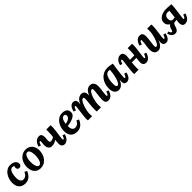

<svg xmlns="http://www.w3.org/2000/svg" viewBox="564 -2340 4178 4178"><g transform="rotate(-45 2653.0 -250.5)"><path d="M273 -511Q319 -511 355.5 -496Q392 -481 413.5 -454.5Q435 -428 435 -391Q435 -361 417.5 -342Q400 -323 371 -322Q337 -321 323 -342.5Q309 -364 309 -381Q309 -390 311.5 -401.5Q314 -413 319 -423Q315 -432 302 -438.5Q289 -445 271 -445Q239 -445 218.5 -423.5Q198 -402 186.5 -369Q175 -336 170 -299.5Q165 -263 164 -233Q162 -179 174 -146Q186 -113 206 -98Q226 -83 247 -81Q266 -80 290 -86.5Q314 -93 339 -115.5Q364 -138 384 -185L441 -157Q413 -92 378 -55Q343 -18 304 -3.5Q265 11 223 11Q135 10 81 -43Q27 -96 27 -207Q27 -255 42 -308Q57 -361 87.5 -407Q118 -453 164 -482Q210 -511 273 -511Z M746 -511Q802 -511 847.5 -485Q893 -459 920 -409Q947 -359 947 -288Q947 -209 916.5 -140.5Q886 -72 830 -30.5Q774 11 696 11Q629 11 584 -19.5Q539 -50 517 -102Q495 -154 495 -216Q495 -296 525.5 -363Q556 -430 612.5 -470.5Q669 -511 746 -511ZM731 -445Q701 -446 678.5 -418.5Q656 -391 643.5 -345Q631 -299 631 -244Q631 -214 634.5 -181Q638 -148 647.5 -119.5Q657 -91 672.5 -73Q688 -55 712 -55Q738 -55 756 -75Q774 -95 785.5 -126.5Q797 -158 802.5 -193Q808 -228 809 -259Q810 -286 807 -318Q804 -350 796 -379Q788 -408 772 -426.5Q756 -445 731 -445Z M1210 -155Q1145 -155 1118.5 -204Q1092 -253 1100 -326Q1106 -363 1107.5 -383Q1109 -403 1105.5 -410.5Q1102 -418 1093 -418Q1082 -418 1070 -401Q1058 -384 1045 -339L990 -355Q995 -376 1007 -403Q1019 -430 1039 -454.5Q1059 -479 1087 -495Q1115 -511 1152 -511Q1202 -511 1218.5 -481Q1235 -451 1235 -405Q1235 -387 1233 -367Q1231 -347 1229 -326Q1225 -286 1232.5 -266.5Q1240 -247 1268 -247Q1291 -247 1317.5 -258Q1344 -269 1364.5 -284.5Q1385 -300 1387 -313L1378 -227Q1341 -191 1297.5 -173Q1254 -155 1210 -155ZM1432 11Q1412 11 1391 2.5Q1370 -6 1356 -29Q1342 -52 1342 -95Q1342 -120 1346.5 -157.5Q1351 -195 1357 -241.5Q1363 -288 1367.5 -339Q1372 -390 1372 -442Q1372 -456 1371.5 -471Q1371 -486 1370 -500H1504Q1506 -479 1506.5 -470.5Q1507 -462 1507 -452Q1507 -426 1503.5 -388Q1500 -350 1494.5 -308Q1489 -266 1483 -225.5Q1477 -185 1473.5 -154Q1470 -123 1470 -108Q1470 -92 1474.5 -87Q1479 -82 1484 -82Q1495 -82 1507 -99Q1519 -116 1532 -161L1586 -145Q1582 -124 1570 -97Q1558 -70 1538.5 -45.5Q1519 -21 1492.5 -5Q1466 11 1432 11Z M1872 -511Q1916 -511 1950 -498Q1984 -485 2003 -457Q2022 -429 2022 -385Q2022 -344 1997.5 -315.5Q1973 -287 1933.5 -269Q1894 -251 1847 -239.5Q1800 -228 1756 -222Q1756 -165 1769.5 -134.5Q1783 -104 1804 -92.5Q1825 -81 1846 -81Q1863 -81 1886.5 -87.5Q1910 -94 1934 -115Q1958 -136 1976 -177L2032 -150Q2004 -85 1969 -50Q1934 -15 1896 -2Q1858 11 1819 11Q1727 12 1673 -42Q1619 -96 1619 -207Q1619 -255 1634 -308Q1649 -361 1679.5 -407Q1710 -453 1758 -482Q1806 -511 1872 -511ZM1861 -445Q1827 -445 1806 -421Q1785 -397 1774 -360.5Q1763 -324 1759 -287Q1813 -297 1845 -314Q1877 -331 1891.5 -353Q1906 -375 1905 -399Q1904 -424 1890 -434.5Q1876 -445 1861 -445Z M2783 11Q2728 11 2708.5 -19Q2689 -49 2689 -102Q2689 -132 2693 -169.5Q2697 -207 2701.5 -246Q2706 -285 2710 -319.5Q2714 -354 2714 -377Q2714 -392 2711.5 -401.5Q2709 -411 2703 -415Q2697 -419 2686 -419Q2668 -419 2649 -397.5Q2630 -376 2612.5 -339.5Q2595 -303 2581.5 -258Q2568 -213 2560 -166Q2552 -119 2552 -77Q2552 -64 2553 -41.5Q2554 -19 2555 0H2426Q2424 -21 2423.5 -39.5Q2423 -58 2423 -67Q2423 -110 2426.5 -154.5Q2430 -199 2434.5 -241.5Q2439 -284 2442.5 -319Q2446 -354 2446 -377Q2446 -400 2439.5 -409.5Q2433 -419 2418 -419Q2400 -419 2380.5 -397Q2361 -375 2343 -337.5Q2325 -300 2310.5 -254.5Q2296 -209 2287.5 -161.5Q2279 -114 2279 -72Q2279 -59 2280 -35.5Q2281 -12 2282 0H2154Q2152 -21 2151.5 -29.5Q2151 -38 2151 -48Q2151 -68 2153 -94.5Q2155 -121 2159 -152.5Q2163 -184 2167 -215Q2170 -244 2173.5 -271Q2177 -298 2180 -322Q2183 -346 2185 -364Q2187 -382 2187 -392Q2187 -409 2182.5 -413.5Q2178 -418 2173 -418Q2162 -418 2150 -401Q2138 -384 2125 -339L2070 -355Q2075 -376 2084 -403Q2093 -430 2109 -454.5Q2125 -479 2148 -495Q2171 -511 2204 -511Q2226 -511 2245 -503Q2264 -495 2276 -475.5Q2288 -456 2288 -420Q2288 -401 2286 -389Q2284 -377 2282 -360H2283Q2307 -420 2336.5 -453Q2366 -486 2397.5 -498.5Q2429 -511 2457 -511Q2490 -511 2511.5 -497.5Q2533 -484 2544 -458Q2555 -432 2555 -396Q2555 -388 2555 -379Q2555 -370 2553 -360H2554Q2578 -420 2605.5 -453Q2633 -486 2663 -498.5Q2693 -511 2721 -511Q2764 -511 2790.5 -492Q2817 -473 2829.5 -438.5Q2842 -404 2842 -357Q2842 -321 2836 -277Q2830 -233 2823.5 -189Q2817 -145 2817 -108Q2817 -92 2822 -87Q2827 -82 2832 -82Q2843 -82 2855 -99Q2867 -116 2880 -161L2935 -145Q2931 -124 2919 -97Q2907 -70 2888.5 -45.5Q2870 -21 2843.5 -5Q2817 11 2783 11Z M3267 -511Q3295 -511 3332.5 -505.5Q3370 -500 3411 -490Q3406 -453 3398 -399Q3390 -345 3382.5 -288.5Q3375 -232 3370 -184.5Q3365 -137 3365 -111Q3365 -93 3369.5 -87.5Q3374 -82 3379 -82Q3391 -82 3404 -99Q3417 -116 3430 -161L3484 -145Q3480 -124 3470 -97Q3460 -70 3443.5 -45.5Q3427 -21 3402.5 -5Q3378 11 3345 11Q3313 11 3289 -8Q3265 -27 3265 -80Q3265 -93 3266 -109Q3267 -125 3269 -138H3268Q3250 -95 3229.5 -66Q3209 -37 3187.5 -20Q3166 -3 3143.5 4Q3121 11 3098 11Q3043 11 3004 -33.5Q2965 -78 2965 -171Q2965 -240 2985 -301Q3005 -362 3044 -409.5Q3083 -457 3139 -484Q3195 -511 3267 -511ZM3230 -445Q3202 -445 3178.5 -427Q3155 -409 3137.5 -374Q3120 -339 3111 -287Q3102 -235 3102 -166Q3102 -125 3112 -101.5Q3122 -78 3140 -78Q3162 -78 3181 -100.5Q3200 -123 3215.5 -161.5Q3231 -200 3242.5 -247.5Q3254 -295 3261.5 -344.5Q3269 -394 3271 -439Q3266 -441 3253.5 -443Q3241 -445 3230 -445Z M3941 11Q3920 11 3898.5 2.5Q3877 -6 3863 -28Q3849 -50 3849 -90Q3849 -113 3853 -146Q3857 -179 3861 -217L3722 -216Q3718 -182 3714.5 -146Q3711 -110 3711 -77Q3711 -55 3712 -34Q3713 -13 3714 0H3581Q3579 -15 3578.5 -26.5Q3578 -38 3578 -48Q3578 -69 3580.5 -98.5Q3583 -128 3587 -161.5Q3591 -195 3595 -228Q3599 -255 3602.5 -280.5Q3606 -306 3608.5 -327.5Q3611 -349 3612.5 -366Q3614 -383 3614 -392Q3614 -406 3611 -412Q3608 -418 3600 -418Q3589 -418 3577 -401Q3565 -384 3552 -339L3497 -355Q3502 -376 3513.5 -403Q3525 -430 3544.5 -454.5Q3564 -479 3590.5 -495Q3617 -511 3651 -511Q3679 -511 3699.5 -500.5Q3720 -490 3731.5 -464.5Q3743 -439 3743 -395Q3743 -379 3739.5 -350Q3736 -321 3731 -286H3869Q3873 -320 3875.5 -356Q3878 -392 3879 -428.5Q3880 -465 3877 -500H4011Q4013 -479 4013.5 -470.5Q4014 -462 4014 -452Q4014 -426 4010.5 -388Q4007 -350 4001.5 -308Q3996 -266 3990 -225.5Q3984 -185 3980.5 -154Q3977 -123 3977 -108Q3977 -92 3981.5 -87Q3986 -82 3991 -82Q4002 -82 4014 -99Q4026 -116 4039 -161L4093 -145Q4089 -124 4077 -97Q4065 -70 4046 -45.5Q4027 -21 4000.5 -5Q3974 11 3941 11Z M4310 11Q4268 11 4241.5 -8Q4215 -27 4202.5 -61.5Q4190 -96 4190 -143Q4190 -180 4196.5 -224Q4203 -268 4209.5 -312Q4216 -356 4216 -392Q4216 -409 4210.5 -413.5Q4205 -418 4200 -418Q4189 -418 4177 -401Q4165 -384 4152 -339L4098 -355Q4102 -376 4113.5 -403Q4125 -430 4144 -454.5Q4163 -479 4189 -495Q4215 -511 4249 -511Q4305 -511 4324.5 -481Q4344 -451 4344 -398Q4344 -368 4340 -330.5Q4336 -293 4331 -254Q4326 -215 4322 -180.5Q4318 -146 4318 -123Q4318 -108 4321 -98.5Q4324 -89 4330 -85Q4336 -81 4346 -81Q4363 -81 4381.5 -103Q4400 -125 4417 -162.5Q4434 -200 4448 -245.5Q4462 -291 4470.5 -338.5Q4479 -386 4479 -428Q4479 -442 4478.5 -465Q4478 -488 4476 -500H4605Q4607 -479 4607.5 -470.5Q4608 -462 4608 -452Q4608 -431 4605.5 -401.5Q4603 -372 4599 -338Q4595 -304 4590 -270Q4587 -243 4583.5 -218Q4580 -193 4577 -171.5Q4574 -150 4572.5 -133.5Q4571 -117 4571 -108Q4571 -92 4575.5 -87Q4580 -82 4585 -82Q4596 -82 4608 -99Q4620 -116 4633 -161L4687 -145Q4683 -124 4674 -97Q4665 -70 4649 -45.5Q4633 -21 4610 -5Q4587 11 4554 11Q4522 11 4496 -8Q4470 -27 4470 -80Q4470 -100 4472 -114Q4474 -128 4475 -145H4474Q4451 -85 4424 -51Q4397 -17 4368 -3Q4339 11 4310 11Z M5140 11Q5084 11 5066 -32.5Q5048 -76 5058 -141Q5069 -213 5075.5 -261.5Q5082 -310 5085 -342Q5088 -374 5090 -395Q5092 -416 5093 -433Q5068 -439 5046 -439Q5003 -439 4974.5 -411.5Q4946 -384 4945 -332Q4944 -292 4962 -267.5Q4980 -243 5017 -243Q5036 -243 5056.5 -246.5Q5077 -250 5111 -259L5107 -189Q5066 -182 5029 -179Q4992 -176 4957 -177L4958 -191Q4903 -202 4863 -241.5Q4823 -281 4824 -345Q4826 -388 4848 -419.5Q4870 -451 4905 -471.5Q4940 -492 4981.5 -502Q5023 -512 5063 -512Q5096 -512 5120 -511Q5144 -510 5168.5 -508Q5193 -506 5226 -503Q5226 -470 5221.5 -420.5Q5217 -371 5210 -316Q5203 -261 5195.5 -209Q5188 -157 5183 -118Q5181 -99 5184.5 -90.5Q5188 -82 5195 -82Q5206 -82 5221 -101.5Q5236 -121 5246 -161L5300 -145Q5290 -111 5271 -75Q5252 -39 5220 -14.5Q5188 10 5140 11ZM4837 10Q4805 10 4780 -4Q4755 -18 4737 -45.5Q4719 -73 4707 -113L4757 -131Q4768 -101 4780 -83.5Q4792 -66 4806 -66Q4814 -66 4820.5 -73.5Q4827 -81 4832.5 -97Q4838 -113 4844 -138Q4852 -168 4870.5 -190.5Q4889 -213 4924.5 -222Q4960 -231 5017 -219L5007 -177Q4993 -177 4983 -171.5Q4973 -166 4964 -148.5Q4955 -131 4943 -95Q4931 -57 4917 -34Q4903 -11 4883.5 -0.5Q4864 10 4837 10Z"/></g></svg>

Font: Lora
Style: Bold Italic
Weight: 700
Italic angle: -3°
Designer: Olga Karpushina, Alexei Vanyashin (Cyrillic)
Foundry: Cyreal
Version: Version 3.004